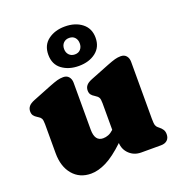

<svg xmlns="http://www.w3.org/2000/svg" viewBox="-131 -819 880 943"><g transform="rotate(-20 309.0 -348.0)"><path d="M56 -141V-292.5Q56 -313.5 51.5 -321.8Q47 -330 38 -335L32 -339Q20.5 -346 14.5 -354.2Q8.5 -362.5 8.5 -376Q8.5 -391 17.5 -402Q26.5 -413 48 -421.5L146 -460.5Q171.5 -470.5 187 -474.8Q202.5 -479 218.5 -479Q237 -479 247.2 -466.8Q257.5 -454.5 257.5 -435.5V-190.5Q257.5 -129.5 301 -129.5Q315 -129.5 328.5 -134.8Q342 -140 355.5 -152.5L356.5 -153.5V-292.5Q356.5 -313.5 352 -321.8Q347.5 -330 338.5 -335L333 -339Q321 -346 315 -354.2Q309 -362.5 309 -376Q309 -391 318 -402Q327 -413 348.5 -421.5L447 -460.5Q472.5 -470.5 488 -474.8Q503.5 -479 519 -479Q537.5 -479 547.8 -466.8Q558 -454.5 558 -435.5V-138Q558 -113 561.2 -103.8Q564.5 -94.5 571 -89.5L577 -84.5Q588 -76 594.2 -66.2Q600.5 -56.5 600.5 -42Q600.5 -22 588.5 -11Q576.5 0 556 0H452.5Q416 0 391.2 -23.5Q366.5 -47 365 -81.5Q309.5 -29 266.8 -7.8Q224 13.5 186.5 13.5Q127 13.5 91.5 -28.5Q56 -70.5 56 -141ZM310.5 -504Q258.5 -504 223 -530.2Q187.5 -556.5 187.5 -607Q187.5 -657 223 -683.5Q258.5 -710 310.5 -710Q364.5 -710 399.5 -682.8Q434.5 -655.5 434.5 -607Q434.5 -558 399.5 -531Q364.5 -504 310.5 -504ZM311.5 -650Q293 -650 281.5 -638.2Q270 -626.5 270 -607Q270 -588 281.5 -576Q293 -564 311.5 -564Q330.5 -564 341.2 -576.2Q352 -588.5 352 -607Q352 -626 341.2 -638Q330.5 -650 311.5 -650Z"/></g></svg>

Font: Fraunces 72pt S100 Black
Style: Regular
Weight: 900
Version: Version 1.000; ttfautohint (v1.8.3)